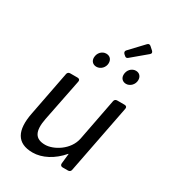

<svg xmlns="http://www.w3.org/2000/svg" viewBox="-197 -920 938 1040"><g transform="rotate(30 272.0 -400.0)"><path d="M456.1 -790 437.5 -806.6C430.7 -813.5 421.9 -814.5 415 -806.6L335 -721.7C328.1 -714.8 329.1 -706.1 335.9 -699.2L343.8 -692.4C350.6 -685.5 357.4 -685.5 365.2 -692.4L456.1 -768.6C463.9 -775.4 463.9 -782.2 456.1 -790ZM238.3 -563.5C264.6 -563.5 287.1 -586.9 287.1 -614.3C287.1 -637.7 272.5 -652.3 250 -652.3C224.6 -652.3 202.1 -629.9 202.1 -599.6C202.1 -578.1 216.8 -563.5 238.3 -563.5ZM435.5 -652.3C410.2 -652.3 387.7 -629.9 387.7 -599.6C387.7 -578.1 402.3 -563.5 423.8 -563.5C449.2 -563.5 471.7 -586.9 471.7 -614.3C471.7 -637.7 457 -652.3 435.5 -652.3ZM410.2 -448.2 359.4 -184.6C343.8 -105.5 260.7 -58.6 209 -58.6C146.5 -58.6 125 -95.7 141.6 -180.7L194.3 -445.3C196.3 -456.1 190.4 -461.9 179.7 -461.9H133.8C125 -461.9 118.2 -457 116.2 -448.2L62.5 -169.9C39.1 -52.7 72.3 11.7 170.9 11.7C230.5 11.7 293.9 -21.5 342.8 -79.1H344.7L337.9 -16.6C336.9 -6.8 342.8 0 352.5 0H386.7C395.5 0 402.3 -4.9 404.3 -13.7L488.3 -445.3C490.2 -456.1 484.4 -461.9 473.6 -461.9H427.7C418.9 -461.9 412.1 -457 410.2 -448.2Z"/></g></svg>

Font: Ed Sans Neue
Style: Italic
Weight: 400
Italic angle: -11°
Designer: Stephen Hutchings
Version: Version 1.004;PS 001.004;hotconv 1.0.88;makeotf.lib2.5.64775